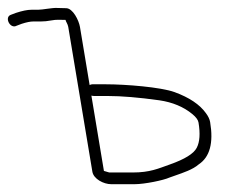

<svg xmlns="http://www.w3.org/2000/svg" viewBox="-43 -490 637 492"><path d="M223.3 -52 191.2 -245C194 -244.3 196.4 -244 198.4 -244H233.4C268.7 -244 312.6 -240.3 365.2 -233C399.2 -228 427.5 -216.2 450.1 -197.5C459.4 -189.8 464.6 -182.7 465.7 -176C470.4 -147.7 468.9 -126.1 461.1 -111.2C453.4 -96.2 430.4 -82 392.1 -68.5C362.8 -58.2 341.7 -48 297 -48H237ZM126.4 -469C118.1 -469 110.3 -469.2 103.1 -469.6C90.5 -470.3 66.3 -465 54.6 -465H37.6C27.3 -465 14.1 -462.3 -2.1 -457L-15.3 -452C-32.6 -445.9 -17.1 -415 -0.6 -424L12.6 -429C24.9 -433 34.9 -435 42.6 -435H61.8C70 -435 78.5 -435.8 87.4 -437.5C102.9 -440.4 109.8 -439 124.9 -439C125.6 -434.7 130.6 -428.6 131.9 -421L193.7 -50C196.7 -31.6 222.3 -18 242 -18H302C327.6 -18 376.3 -28.1 391.2 -35L406.8 -40.5C425.7 -47.2 451 -55.3 466.5 -69C494.7 -87.8 504.4 -123.8 495.5 -177C494.3 -184.3 490.7 -192 484.7 -200C468.9 -222.2 442 -240.2 404.2 -254C369.2 -266.7 279.4 -274 228.4 -274H193.4C191.4 -274 189.1 -273.3 186.7 -272L161.9 -421C159 -438.1 143.6 -469 126.4 -469Z"/></svg>

Font: MewTooHand
Style: Lta
Weight: 400
Designer: Mew Too, Robert Jablonski
Version: Version 0.77